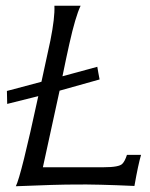

<svg xmlns="http://www.w3.org/2000/svg" viewBox="-20 -644 520 667"><path d="M4 -328 124 -360Q130 -388 139.5 -431.5Q149 -475 155 -503Q171 -583 169 -624H260Q242 -586 221 -492Q210 -443 197 -379L318 -412Q319 -405 322 -389Q325 -373 326 -368L187 -329L129 -63H340Q394 -63 405 -75Q414 -84 421 -106H470Q460 -72 447 2Q314 -4 242 -3Q178 -3 35 3Q53 -32 113 -310L5 -283Q5 -288 4.5 -306Q4 -324 4 -328Z"/></svg>

Font: GFS Neohellenic Rg
Style: Italic
Weight: 400
Italic angle: -12°
Designer: Takis Katsoulidis and George D. Matthiopoulos
Foundry: Takis Katsoulidis and George D. Matthiopoulos
Version: Version 1.0